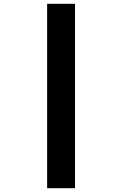

<svg xmlns="http://www.w3.org/2000/svg" viewBox="-20 -843 640 1006"><path d="M227 143V-823H373V143Z"/></svg>

Font: Iosevka Aile Heavy
Style: Regular
Weight: 900
Designer: Belleve Invis
Foundry: Belleve Invis
Version: Version 31.1.0; ttfautohint (v1.8.4)